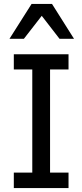

<svg xmlns="http://www.w3.org/2000/svg" viewBox="-20 -950 416 970"><path d="M326.2 0H49.8V-78.1H143.1V-599.1H49.8V-675.8H326.2V-599.1H232.9V-78.1H326.2ZM280.8 -753.9 190.9 -870.1 100.6 -753.9H27.8L139.6 -930.2H242.7L354 -753.9Z"/></svg>

Font: ClearSansRegular
Style: Regular
Weight: 400
Foundry: Intel Corporation
Version: Version 1.00